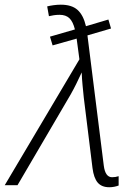

<svg xmlns="http://www.w3.org/2000/svg" viewBox="-69 -786 558 815"><path d="M395 8.8Q362.8 8.8 345.9 -10.7Q329.1 -30.3 323.7 -72.3L286.6 -372.1Q284.2 -396.5 281.5 -423.6Q278.8 -450.7 277.8 -478.5Q265.6 -452.1 254.2 -429Q242.7 -405.8 230.5 -384.3L5.4 0H-48.8L268.1 -534.2L256.3 -622.1L154.3 -593.3L143.1 -630.4L249 -661.1Q240.7 -694.3 225.6 -708.7Q210.4 -723.1 184.1 -723.1Q171.4 -723.1 159.7 -721.4Q147.9 -719.7 138.7 -717.3L131.3 -758.8Q142.1 -761.7 158 -763.9Q173.8 -766.1 189 -766.1Q235.4 -766.1 260 -744.1Q284.7 -722.2 295.9 -674.8L391.1 -703.1L402.3 -665L302.2 -635.7L371.6 -82.5Q377.9 -33.7 406.7 -33.7Q421.4 -33.7 434.6 -38.1V1.5Q427.2 4.4 416.7 6.6Q406.2 8.8 395 8.8Z"/></svg>

Font: Open Sans Light
Style: Italic
Weight: 300
Italic angle: -12°
Designer: Monotype Design Team
Foundry: Monotype Imaging Inc.
Version: Version 3.003; ttfautohint (v1.8.4)